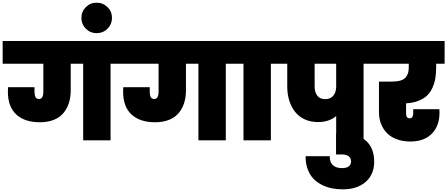

<svg xmlns="http://www.w3.org/2000/svg" viewBox="-31 -1046 3334 1431"><path d="M588.9 0V-570.8H496.1V-373Q496.1 -320.8 482.4 -278.1Q468.8 -235.4 441.4 -202.9Q414.1 -170.4 369.4 -152.6Q324.7 -134.8 266.1 -134.8Q153.3 -134.8 90.6 -192.4Q27.8 -250 27.8 -362.8Q27.8 -384.8 28.8 -396H226.1V-363.8Q226.1 -336.4 233.6 -322.3Q241.2 -308.1 259.8 -308.1Q292 -308.1 292 -363.8V-570.8H-11.2V-740.2H870.1V-570.8H793V0Z M689 -798.8Q642.1 -798.8 608.9 -832Q575.7 -865.2 575.7 -912.1Q575.7 -960 608.6 -992.9Q641.6 -1025.9 689 -1025.9Q736.8 -1025.9 770.3 -992.9Q803.7 -960 803.7 -912.1Q803.7 -865.2 770.3 -832Q736.8 -798.8 689 -798.8Z M1447.8 0V-570.8H1355V-373Q1355 -320.8 1341.3 -278.1Q1327.6 -235.4 1300.3 -202.9Q1272.9 -170.4 1228.3 -152.6Q1183.6 -134.8 1125 -134.8Q1012.2 -134.8 949.5 -192.4Q886.7 -250 886.7 -362.8Q886.7 -384.8 887.7 -396H1085V-363.8Q1085 -336.4 1092.5 -322.3Q1100.1 -308.1 1118.7 -308.1Q1150.9 -308.1 1150.9 -363.8V-570.8H847.7V-740.2H1729V-570.8H1651.9V0Z M1783.7 0V-570.8H1706.5V-740.2H2064V-570.8H1987.8V0Z M2392.6 -307.1Q2432.6 -307.1 2453.6 -333.3Q2474.6 -359.4 2474.6 -399.9V-570.8H2314V-400.9Q2314 -359.4 2333.5 -333.3Q2353 -307.1 2392.6 -307.1ZM2041.5 -570.8V-740.2H2754.9V-570.8H2678.7V0H2474.6V-181.2Q2422.4 -136.2 2338.9 -136.2Q2283.7 -136.2 2239.7 -156.7Q2195.8 -177.2 2167.7 -213.1Q2139.6 -249 2124.8 -296.9Q2109.9 -344.7 2109.9 -400.9V-570.8Z M2523.4 365.2Q2481.4 365.2 2443.1 357.7Q2404.8 350.1 2368.2 331.8Q2331.5 313.5 2304.9 285.9Q2278.3 258.3 2262.2 215.1Q2246.1 171.9 2246.6 118.2H2426.8Q2426.3 164.6 2450.7 185.8Q2475.1 207 2518.6 207Q2551.3 207 2568.4 193.8Q2585.4 180.7 2585.4 157.2Q2585.4 133.3 2568.1 119.1Q2550.8 105 2516.6 105H2473.6V-51.8H2516.6Q2635.7 -51.8 2696.8 2.9Q2757.8 57.6 2757.8 159.2Q2757.8 254.4 2694.3 309.8Q2630.9 365.2 2523.4 365.2Z M2732.4 -570.8V-740.2H3282.7V-570.8H3219.7V-544.9Q3219.7 -500.5 3213.9 -464.1Q3208 -427.7 3192.6 -393.1Q3177.2 -358.4 3152.6 -334.5Q3127.9 -310.5 3088.1 -294.7Q3048.3 -278.8 2995.6 -275.9V-199.2Q2995.6 -164.1 3022.5 -164.1Q3035.2 -164.1 3042 -174.1Q3048.8 -184.1 3048.8 -199.2V-231.9H3243.7Q3244.6 -219.7 3244.6 -206.1Q3244.6 -107.4 3187.3 -49.3Q3129.9 8.8 3026.9 8.8Q2971.2 8.8 2926.3 -8.1Q2881.3 -24.9 2852.5 -54.7Q2823.7 -84.5 2808.6 -123.8Q2793.5 -163.1 2793.5 -209V-438H2891.6Q2929.2 -438 2954.3 -445.8Q2979.5 -453.6 2992.4 -469Q3005.4 -484.4 3010.5 -502.2Q3015.6 -520 3015.6 -544.9V-570.8Z"/></svg>

Font: SVN-Poppins Black
Style: Regular
Weight: 900
Designer: Ninad Kale (Devanagari), Jonny Pinhorn (Latin)
Foundry: Indian Type Foundry
Version: Version 3.002 2017